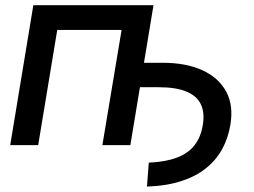

<svg xmlns="http://www.w3.org/2000/svg" viewBox="-20 -542 947 717"><path d="M528.8 154.8 535.6 65.4Q598.6 62.5 640.6 46.6Q682.6 30.8 706.3 0.5Q730 -29.8 737.3 -75.2Q745.1 -122.1 729.7 -153.3Q714.4 -184.6 675.3 -200.4Q636.2 -216.3 571.8 -216.3H454.1L469.2 -307.6H586.9Q674.3 -307.6 735.4 -279.8Q796.4 -252 824.5 -200.2Q852.5 -148.4 840.3 -76.2Q832 -25.4 809.1 15.9Q786.1 57.1 747.8 87.4Q709.5 117.7 654.8 135Q600.1 152.3 528.8 154.8ZM553.2 -522.5 466.8 0H362.3L434.1 -430.2H193.8L122.6 0H18.1L104.5 -522.5Z"/></svg>

Font: Inter 28pt Medium
Style: Italic
Weight: 500
Italic angle: -9.3988°
Designer: Rasmus Andersson
Foundry: rsms
Version: Version 4.001;git-66647c0bb